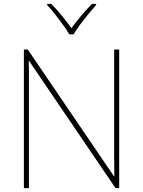

<svg xmlns="http://www.w3.org/2000/svg" viewBox="-20 -969 738 989"><path d="M594 0H575L130 -655H128Q129 -626 129 -601Q129 -576 129 -552.5Q129 -529 129 -502V0H103V-714H123L567 -61H569Q569 -86 568.5 -112Q568 -138 568 -163Q568 -188 568 -211V-714H594ZM337 -792Q325 -813 305 -840.5Q285 -868 263.5 -895.5Q242 -923 223 -943V-949H244Q272 -921 299.5 -887Q327 -853 348 -824Q369 -853 397.5 -887Q426 -921 454 -949H475V-943Q457 -923 434.5 -895.5Q412 -868 391.5 -840.5Q371 -813 359 -792Z"/></svg>

Font: Noto Sans Khmer Thin
Style: Regular
Weight: 250
Version: Version 2.003